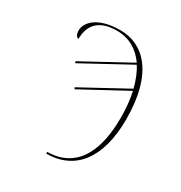

<svg xmlns="http://www.w3.org/2000/svg" viewBox="-172 -846 921 979"><g transform="rotate(30 288.5 -357.0)"><path d="M241 0V10C412 10 507 -119 507 -345C507 -618 389 -724 256 -724C114 -724 70 -658 70 -619C70 -593 79 -579 91 -579C91 -675 152 -713 241 -713C314 -713 370 -678 409 -622L134 -472L139 -463L414 -613C435 -581 450 -542 461 -499L197 -355L202 -346L464 -488C474 -443 479 -392 479 -340C479 -67 355 0 241 0Z"/></g></svg>

Font: Noto Serif Display Thin
Style: Regular
Weight: 100
Designer: Monotype Design Team
Foundry: Monotype Imaging Inc.
Version: Version 2.009